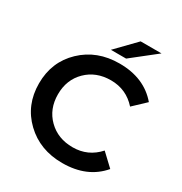

<svg xmlns="http://www.w3.org/2000/svg" viewBox="-205 -1045 1138 1203"><g transform="rotate(30 364.0 -443.0)"><path d="M418 10Q256 10 149.5 -92Q43 -194 43 -350Q43 -506 150 -608Q257 -710 419 -710Q598 -710 698 -592L610 -509Q536 -592 425 -592Q318 -592 249 -524Q180 -456 180 -350Q180 -244 249 -176Q318 -108 425 -108Q536 -108 610 -191L698 -108Q598 10 418 10ZM328 -757 463 -896H614L438 -757Z"/></g></svg>

Font: Belfius21
Style: Bold
Weight: 700
Designer: Montserrat's base design by Julieta Ulanovsky, modified by Coast SPRL for Belfius Bank NV.
Foundry: Montserrat's base design by Julieta Ulanovsky, modified by Coast SPRL for Belfius Bank NV.
Version: Version 2.000;FEAKit 1.0